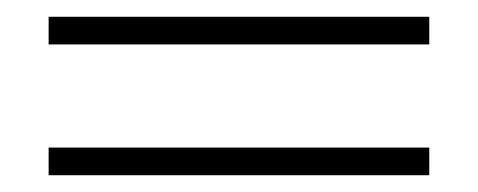

<svg xmlns="http://www.w3.org/2000/svg" viewBox="-20 -399 570 229"><path d="M492 -190H38V-223H492ZM38 -379H492V-346H38Z"/></svg>

Font: Abril Fatface
Style: Regular
Weight: 400
Designer: Veronika Burian, Jos Scaglione
Foundry: TypeTogether
Version: Version 1.001